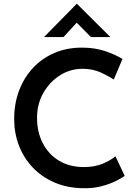

<svg xmlns="http://www.w3.org/2000/svg" viewBox="-20 -988 735 1016"><path d="M640 -57Q624 -46 592.5 -30Q561 -14 517 -2.5Q473 9 421 8Q336 7 268 -22.5Q200 -52 152.5 -102.5Q105 -153 80 -218.5Q55 -284 55 -358Q55 -441 81.5 -510Q108 -579 155.5 -629.5Q203 -680 268.5 -708Q334 -736 413 -736Q482 -736 536.5 -717.5Q591 -699 628 -676L582 -567Q554 -586 512 -605Q470 -624 417 -624Q352 -624 297.5 -589.5Q243 -555 209.5 -496.5Q176 -438 176 -365Q176 -289 206.5 -230Q237 -171 292.5 -137.5Q348 -104 424 -104Q481 -104 523 -121.5Q565 -139 591 -161ZM461 -792 386 -868 316 -792H213L386 -968H387L564 -792Z"/></svg>

Font: Synthetic SemiBold
Style: Regular
Weight: 600
Designer: Santiago Orozco
Foundry: Typemade
Version: Version 2.000; ttfautohint (v1.8.4.7-5d5b)